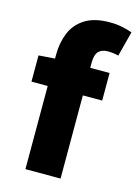

<svg xmlns="http://www.w3.org/2000/svg" viewBox="-110 -773 600 834"><g transform="rotate(15 190.0 -355.5)"><path d="M89 0V-515Q89 -568 107 -612.5Q125 -657 167 -684Q209 -711 278 -711Q312 -711 338 -705Q364 -699 380 -693L351 -581Q326 -587 302 -587Q276 -587 261.5 -572Q247 -557 247 -520V0ZM16 -374V-492L100 -498H334V-374Z"/></g></svg>

Font: Mada ExtraBold
Style: Regular
Weight: 800
Designer: Khaled Hosny
Version: Version 1.5